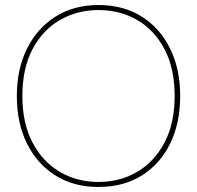

<svg xmlns="http://www.w3.org/2000/svg" viewBox="-20 -732 785 764"><path d="M371 12Q274 12 201 -33.5Q128 -79 87.5 -160.5Q47 -242 47 -350Q47 -457 87.5 -538.5Q128 -620 201 -666Q274 -712 372 -712Q471 -712 544 -666Q617 -620 657 -538.5Q697 -457 697 -350Q697 -242 657 -160.5Q617 -79 544 -33.5Q471 12 371 12ZM372 -8Q458 -8 526.5 -48.5Q595 -89 635 -165.5Q675 -242 675 -350Q675 -459 635 -535.5Q595 -612 526.5 -652Q458 -692 372 -692Q287 -692 218 -652Q149 -612 109 -535.5Q69 -459 69 -350Q69 -242 109 -165.5Q149 -89 217.5 -48.5Q286 -8 372 -8Z"/></svg>

Font: DM Sans 12pt Thin
Style: Regular
Weight: 250
Version: Version 4.004;gftools[0.9.30]